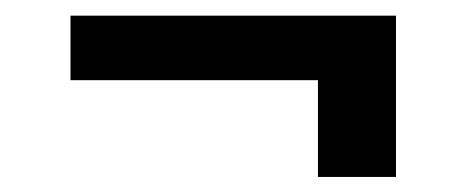

<svg xmlns="http://www.w3.org/2000/svg" viewBox="-20 -414 605 250"><path d="M495.6 -393.6V-183.6H394V-309.6H71.8V-393.6Z"/></svg>

Font: Inter Tight ExtraBold
Style: Regular
Weight: 800
Designer: Rasmus Andersson
Foundry: rsms
Version: Version 3.004; ttfautohint (v1.8.4.7-5d5b)